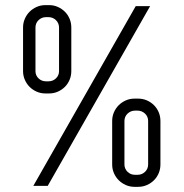

<svg xmlns="http://www.w3.org/2000/svg" viewBox="-20 -724 715 748"><path d="M257.8 -446.8Q257.8 -429.2 251.2 -413.3Q244.6 -397.5 232.9 -385.7Q221.2 -374 205.3 -366.9Q189.5 -359.9 170.9 -359.9H157.2Q138.7 -359.9 122.8 -366.9Q106.9 -374 95.2 -385.7Q83.5 -397.5 76.7 -413.3Q69.8 -429.2 69.8 -446.8V-617.2Q69.8 -634.8 76.7 -650.6Q83.5 -666.5 95.2 -678.2Q106.9 -689.9 122.8 -697Q138.7 -704.1 157.2 -704.1H170.9Q189.5 -704.1 205.3 -697Q221.2 -689.9 232.9 -678.2Q244.6 -666.5 251.2 -650.6Q257.8 -634.8 257.8 -617.2V-446.8ZM210 -617.2Q210 -625.5 206.8 -632.8Q203.6 -640.1 198 -645.5Q192.4 -650.9 185.1 -654.1Q177.7 -657.2 168.9 -657.2H159.2Q150.4 -657.2 143.1 -654.1Q135.7 -650.9 130.1 -645.5Q124.5 -640.1 121.3 -632.8Q118.2 -625.5 118.2 -617.2V-446.8Q118.2 -430.2 130.1 -418.7Q142.1 -407.2 159.2 -407.2H168.9Q186 -407.2 198 -418.7Q210 -430.2 210 -446.8ZM605 -83Q605 -65.4 598.4 -49.6Q591.8 -33.7 580.1 -22Q568.4 -10.3 552.5 -3.2Q536.6 3.9 518.1 3.9H503.9Q485.8 3.9 470 -3.2Q454.1 -10.3 442.4 -22Q430.7 -33.7 423.8 -49.6Q417 -65.4 417 -83V-252.9Q417 -270.5 423.8 -286.4Q430.7 -302.2 442.4 -314Q454.1 -325.7 470 -332.8Q485.8 -339.8 503.9 -339.8H518.1Q536.6 -339.8 552.5 -332.8Q568.4 -325.7 580.1 -314Q591.8 -302.2 598.4 -286.4Q605 -270.5 605 -252.9V-83ZM557.1 -252.9Q557.1 -261.2 554 -268.6Q550.8 -275.9 545.2 -281.2Q539.6 -286.6 532.2 -289.8Q524.9 -293 516.1 -293H505.9Q497.1 -293 489.7 -289.8Q482.4 -286.6 476.8 -281.2Q471.2 -275.9 468 -268.6Q464.8 -261.2 464.8 -252.9V-83Q464.8 -74.7 468 -67.4Q471.2 -60.1 476.8 -54.7Q482.4 -49.3 489.7 -46.1Q497.1 -43 505.9 -43H516.1Q524.9 -43 532.2 -46.1Q539.6 -49.3 545.2 -54.7Q550.8 -60.1 554 -67.4Q557.1 -74.7 557.1 -83ZM109.9 0 508.8 -700.2H564.9L166 0Z"/></svg>

Font: Abel
Style: Regular
Weight: 400
Designer: Matthew Desmond
Foundry: Matthew Desmond
Version: Version 1.002